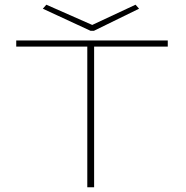

<svg xmlns="http://www.w3.org/2000/svg" viewBox="-20 -796 790 816"><path d="M351 0V-598H49V-624H693V-598H380V0ZM556 -776 571 -759 379 -665H365L162 -759L177 -776L372 -690Z"/></svg>

Font: Inconsolata ExtraExpanded ExtraLight
Style: Regular
Weight: 200
Width: 8
Monospace: yes
Designer: Raph Levien, Cyreal, Brenton Simpson
Foundry: Raph Levien, Cyreal, Google
Version: Version 3.100; ttfautohint (v1.8.4.7-5d5b)